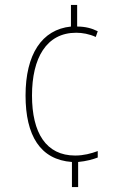

<svg xmlns="http://www.w3.org/2000/svg" viewBox="-20 -744 499 774"><path d="M291 -637V-724H266V-637C148 -625 83 -524 83 -359C83 -198 142 -100 270 -91V10H295V-91C328 -94 356 -102 374 -109V-135C347 -125 317 -117 283 -117C166 -117 109 -208 109 -359C109 -510 167 -612 287 -612C312 -612 340 -607 366 -595L374 -618C350 -630 324 -637 291 -637Z"/></svg>

Font: Noto Sans Sinhala Condensed Thin
Style: Regular
Weight: 100
Width: 3
Designer: Jelle Bosma - Monotype Design Team
Foundry: Monotype Imaging Inc.
Version: Version 2.006